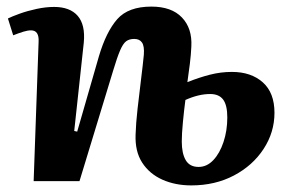

<svg xmlns="http://www.w3.org/2000/svg" viewBox="-20 -549 873 582"><path d="M548 -300Q583 -314 616 -322.5Q649 -331 683 -331Q741 -331 776.5 -299.5Q812 -268 812 -207Q812 -148 779 -97.5Q746 -47 689 -17Q632 13 560 13Q511 13 472 -4.5Q433 -22 411 -56Q389 -90 391 -141Q392 -175 397 -219.5Q402 -264 407.5 -308Q413 -352 416 -383Q418 -409 410.5 -420Q403 -431 387 -431Q372 -431 362.5 -424Q353 -417 344 -396Q335 -375 323 -335L221 0H82L97 -422Q99 -457 74 -457Q64 -457 51 -453Q38 -449 20 -442L4 -493Q16 -499 39.5 -507.5Q63 -516 91 -522Q119 -528 144 -528Q192 -528 215.5 -501Q239 -474 234 -420L205 -152L214 -150L280 -379Q302 -453 335.5 -491Q369 -529 439 -529Q500 -529 531.5 -496Q563 -463 560 -408Q559 -384 555.5 -355.5Q552 -327 548 -300ZM542 -246Q538 -216 534.5 -179.5Q531 -143 531 -120Q531 -84 543 -63.5Q555 -43 582 -43Q607 -43 626.5 -63.5Q646 -84 657.5 -118.5Q669 -153 669 -193Q669 -230 656.5 -247Q644 -264 617 -264Q582 -264 542 -246Z"/></svg>

Font: Literata 36pt
Style: Bold Italic
Weight: 700
Italic angle: -2°
Designer: Latin by Veronika Burian and Jose Scaglione. Greek by Irene Vlachou. Cyrillic by Vera Evstafieva
Foundry: TypeTogether
Version: Version 3.002